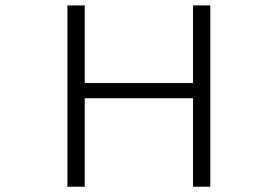

<svg xmlns="http://www.w3.org/2000/svg" viewBox="-20 -706 1040 727"><path d="M235.4 1H300.8V-334H710.9V1H776.4V-685.5H710.9V-391.6H300.8V-685.5H235.4Z"/></svg>

Font: DotumChe
Style: Regular
Weight: 400
Monospace: yes
Version: Version 2.21